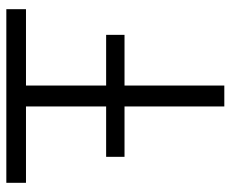

<svg xmlns="http://www.w3.org/2000/svg" viewBox="-81 -647 728 606"><g transform="rotate(-90 283.0 -344.0)"><path d="M9 -626V-688H557V-626H316V-373H476V-315H316V0H250V-315H91V-373H250V-626Z"/></g></svg>

Font: Roundo
Style: Regular
Weight: 400
Designer: Namrata Goyal (Gurmukhi), Shiva Nallaperumal (Latin)
Foundry: Indian Type Foundry
Version: Version 1.000;PS 1.0;hotconv 1.0.88;makeotf.lib2.5.647800